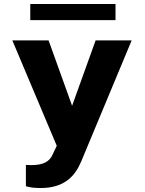

<svg xmlns="http://www.w3.org/2000/svg" viewBox="-20 -731 728 964"><path d="M110 97V204C131 211 156 213 185 213C305 213 358 151 388 79L641 -528H460L342 -200L224 -528H42L265 1L246 41C230 80 199 98 136 98C128 98 118 97 110 97ZM560 -630V-711H132V-630Z"/></svg>

Font: Asimov
Style: XWid
Weight: 500
Designer: Google
Version: Version 2.000980; 2014